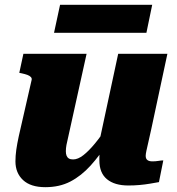

<svg xmlns="http://www.w3.org/2000/svg" viewBox="-20 -764 733 796"><path d="M263 -197Q258 -177 255.5 -163Q253 -149 253 -137Q253 -126 256 -118.5Q259 -111 265.5 -107Q272 -103 283 -103Q303 -103 325.5 -120.5Q348 -138 374 -169.5Q400 -201 427 -243L430 -177Q394 -120 355.5 -77.5Q317 -35 272 -11.5Q227 12 168 12Q107 12 75.5 -17.5Q44 -47 44 -95Q44 -118 47.5 -143Q51 -168 58 -200L111 -432Q113 -439 108 -444.5Q103 -450 93.5 -453.5Q84 -457 70 -460L60 -462L77 -541H339ZM607 -228Q600 -196 595 -174.5Q590 -153 587 -139Q584 -125 584 -118Q584 -106 591 -100.5Q598 -95 612 -95Q625 -95 637 -97Q649 -99 657 -99L639 -9Q622 -6 601.5 -2.5Q581 1 558.5 3Q536 5 512 5Q455 5 423.5 -21Q392 -47 392 -99Q392 -104 392 -110.5Q392 -117 392.5 -126.5Q393 -136 394 -147L383 -136L470 -541H674ZM229 -744H611L587 -628H204Z"/></svg>

Font: Roboto Serif ExtraBold
Style: Italic
Weight: 800
Italic angle: -10°
Version: Version 1.007